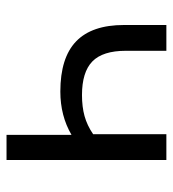

<svg xmlns="http://www.w3.org/2000/svg" viewBox="10 -552 542 603"><g transform="rotate(90 281.5 -251.0)"><path d="M404 0V-204Q344 -169 268 -169Q162 -169 110.5 -218.5Q59 -268 59 -369V-502H140V-375Q140 -302 173.5 -269.5Q207 -237 279 -237Q316 -237 345 -245Q374 -253 402 -272V-502H483V0Z"/></g></svg>

Font: Mulish
Style: Regular
Weight: 400
Designer: Vernon Adams
Foundry: Vernon Adams
Version: Version 3.603; ttfautohint (v1.8.3)